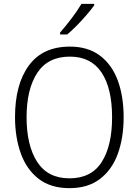

<svg xmlns="http://www.w3.org/2000/svg" viewBox="-20 -967 721 997"><path d="M622 -358Q622 -252 592 -169Q562 -86 499.5 -38Q437 10 341 10Q243 10 180.5 -38.5Q118 -87 88 -170.5Q58 -254 58 -359Q58 -529 130 -627Q202 -725 343 -725Q436 -725 498 -679Q560 -633 591 -550.5Q622 -468 622 -358ZM118 -358Q118 -212 173 -126.5Q228 -41 341 -41Q454 -41 508 -125.5Q562 -210 562 -358Q562 -509 507 -591Q452 -673 343 -673Q229 -673 173.5 -588.5Q118 -504 118 -358ZM469 -939Q454 -918 430 -890Q406 -862 379 -834.5Q352 -807 329 -788H292V-798Q321 -831 352 -872Q383 -913 403 -947H469Z"/></svg>

Font: Noto Sans Lao Looped SemiCondensed Light
Style: Regular
Weight: 300
Width: 4
Designer: Mark Frömberg, Ben Mitchell
Foundry: The Fontpad Ltd
Version: Version 1.002; ttfautohint (v1.8.4.7-5d5b)